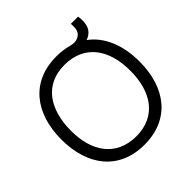

<svg xmlns="http://www.w3.org/2000/svg" viewBox="-214 -975 1153 1153"><g transform="rotate(-45 362.0 -399.0)"><path d="M361.5 15C577 15 693.5 -138.5 693.5 -360C693.5 -499.5 647 -612 559.5 -676C569 -679 577.5 -683 584.5 -687.5C623.5 -712.5 631 -757 623 -811.5H561.5C564.5 -775.5 563.5 -741 527.5 -724C510 -715.5 491.5 -715 464.5 -721.5C433 -730.5 399 -735 361.5 -735C146.5 -735 30 -581.5 30 -360C30 -138.5 146.5 15 361.5 15ZM361.5 -55.5C192.5 -56.5 106.5 -180 108 -360C109.5 -540 192.5 -665 361.5 -664.5C530.5 -663.5 615.5 -540 615.5 -360C615.5 -180 530.5 -55 361.5 -55.5Z"/></g></svg>

Font: Hauora
Style: Regular
Weight: 400
Designer: Mikhail Sharanda
Foundry: WCYS & Co.
Version: Version 1.010